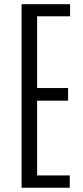

<svg xmlns="http://www.w3.org/2000/svg" viewBox="-20 -879 390 899"><path d="M81.1 0V-859.4H308.1V-802.7H153.8V-466.8H298.8V-407.7H153.8V-57.6H306.6V0Z"/></svg>

Font: Antonio Thin
Style: Regular
Weight: 250
Designer: Vernon Adams
Foundry: Vernon Adams
Version: Version 1.002